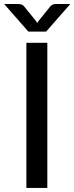

<svg xmlns="http://www.w3.org/2000/svg" viewBox="-41 -929 367 949"><path d="M192.9 0H89.4V-717.3H192.9ZM48.3 -909.2Q69.8 -909.2 78.6 -897L137.2 -824.7Q140.1 -819.3 143.1 -815.4L148.9 -824.7L207 -896.5Q216.3 -909.2 237.3 -909.2H306.6L187 -772.9H99.1L-20.5 -909.2Z"/></svg>

Font: Lato-Medium
Style: Regular
Weight: 500
Designer: Lukasz Dziedzic
Foundry: tyPoland Lukasz Dziedzic
Version: Version 2.006; 2014-01-15